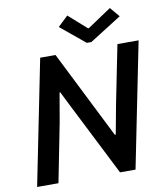

<svg xmlns="http://www.w3.org/2000/svg" viewBox="-98 -1009 935 1090"><g transform="rotate(-10 369.5 -464.5)"><path d="M171.4 -719.7H259.8L512.7 -215.3H518.1L549.8 -385.7L616.7 -719.7H738.8L594.2 0H504.9L293 -419.4L249.5 -506.3H245.6L216.3 -336.9L149.9 0H26.9ZM305.7 -873 364.3 -928.7 467.8 -836.9H472.7L609.9 -928.7L656.7 -873L473.1 -756.8H446.8Z"/></g></svg>

Font: Reddit Sans Fudge SmBold Italic
Style: Regular
Weight: 600
Italic angle: -11.25°
Designer: Stephen Hutchings
Version: Version 1.013